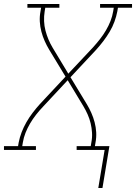

<svg xmlns="http://www.w3.org/2000/svg" viewBox="-38 -755 685 967"><path d="M457 192 489 0H348V-19H419L422 -37Q427 -62 425.5 -86.5Q424 -111 418.5 -134Q413 -157 403.5 -178.5Q394 -200 382 -220L303 -351L179 -218Q160 -198 143.5 -177Q127 -156 113.5 -133Q100 -110 90.5 -86Q81 -62 77 -37L74 -19H143V0H-18V-19H53L56 -37Q61 -63 71 -89Q81 -115 95 -139.5Q109 -164 126.5 -187Q144 -210 163 -231L292 -369L209 -506Q197 -526 187 -548.5Q177 -571 170.5 -595.5Q164 -620 162.5 -646Q161 -672 166 -698L169 -716H100V-735H261V-716H190L187 -698Q183 -673 184 -648.5Q185 -624 191 -601Q197 -578 206 -556.5Q215 -535 227 -515L306 -384L431 -517Q449 -537 465.5 -558Q482 -579 495.5 -602Q509 -625 518.5 -649Q528 -673 532 -698L535 -716H466V-735H627V-716H556L553 -698Q548 -672 538.5 -646Q529 -620 514.5 -595.5Q500 -571 482.5 -548Q465 -525 446 -504L317 -366L400 -229Q412 -209 422 -186.5Q432 -164 438.5 -139.5Q445 -115 446.5 -89Q448 -63 443 -37L440 -19H513L478 192Z"/></svg>

Font: Iosevka Curly Slab ThExObl
Style: Regular
Weight: 100
Width: 7
Italic angle: -9°
Monospace: yes
Designer: Belleve Invis
Foundry: Belleve Invis
Version: Version 11.1.0; ttfautohint (v1.8.3)